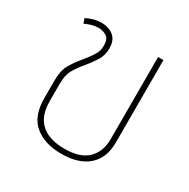

<svg xmlns="http://www.w3.org/2000/svg" viewBox="-133 -677 799 810"><g transform="rotate(30 267.0 -272.0)"><path d="M265 10Q185 10 136 -30Q87 -70 87 -158V-242Q87 -291 102.5 -319Q118 -347 143 -377Q167 -406 180.5 -427.5Q194 -449 194 -475Q194 -507 176.5 -518Q159 -529 139 -529Q119 -529 100.5 -523Q82 -517 73 -512L65 -535Q80 -543 99 -548.5Q118 -554 138 -554Q158 -554 176.5 -547Q195 -540 207.5 -523.5Q220 -507 220 -476Q220 -442 203.5 -416Q187 -390 164 -362Q140 -334 126.5 -309Q113 -284 113 -243V-159Q113 -109 131.5 -77Q150 -45 184.5 -30Q219 -15 266 -15Q343 -15 379.5 -51Q416 -87 416 -147V-548H442V-146Q442 -71 396 -30.5Q350 10 265 10Z"/></g></svg>

Font: Noto Sans Thai Thin
Style: Regular
Weight: 250
Designer: Monotype Design Team
Foundry: Monotype Imaging Inc.
Version: Version 2.001